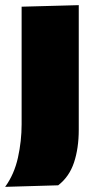

<svg xmlns="http://www.w3.org/2000/svg" viewBox="-44 -528 366 746"><path d="M-24 198Q11.5 149 25.8 84.2Q40 19.5 40 -45V-502L262 -508V-24Q262 48 243.5 103.5Q225 159 182 192Z"/></svg>

Font: Commissioner Black
Style: Regular
Weight: 900
Designer: Kostas Bartsokas
Foundry: Kostas Bartsokas
Version: Version 1.000; ttfautohint (v1.8.3)